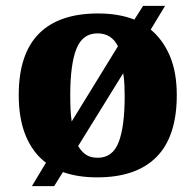

<svg xmlns="http://www.w3.org/2000/svg" viewBox="-20 -596 668 656"><path d="M137 -40Q92 -74 68 -132Q44 -190 44 -271Q44 -411 112.5 -480.5Q181 -550 315 -550Q386 -550 439 -529L469 -576H544L495 -495Q537 -460 560.5 -404.5Q584 -349 584 -271Q584 -130 515 -60Q446 10 312 10Q279 10 250 5.5Q221 1 195 -8L165 40H89ZM383 -438Q361 -482 313 -482Q262 -482 241 -429Q220 -376 220 -271Q220 -246 221 -223Q222 -200 225 -181ZM314 -57Q365 -57 385.5 -110.5Q406 -164 406 -268Q406 -288 405 -307.5Q404 -327 401 -346L247 -97Q259 -77 274.5 -67Q290 -57 314 -57Z"/></svg>

Font: Noto Serif ExtraBold
Style: Regular
Weight: 800
Designer: Monotype Design Team
Foundry: Monotype Imaging Inc.
Version: Version 2.014